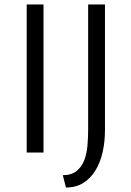

<svg xmlns="http://www.w3.org/2000/svg" viewBox="-20 -680 586 856"><path d="M174 0H99V-660H174ZM448 -101Q448 -48 437.5 -1.5Q427 45 405.5 80Q384 115 351.5 135.5Q319 156 274 156L260 101Q299 101 322 82Q345 63 356 33.5Q367 4 370 -32Q373 -68 373 -102V-660H448Z"/></svg>

Font: Quattrocento Sans
Style: Regular
Weight: 400
Designer: Pablo Impallari
Foundry: Pablo Impallari, Igino Marini, Brenda Gallo
Version: Version 2.000